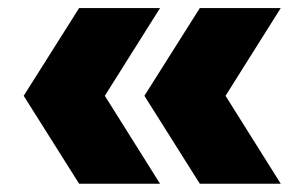

<svg xmlns="http://www.w3.org/2000/svg" viewBox="-20 -523 738 478"><path d="M177 -65.5 39 -284.5 177 -503H378.5L241 -284.5L378.5 -65.5ZM477.5 -65.5 339.5 -284.5 477.5 -503H679L541.5 -284.5L679 -65.5Z"/></svg>

Font: Encode Sans SmExp XBd
Style: Regular
Weight: 800
Width: 6
Designer: Multiple Designers
Foundry: Impallari Type
Version: Version 3.002; ttfautohint (v1.8.3) -l 8 -r 50 -G 200 -x 14 